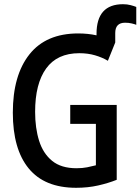

<svg xmlns="http://www.w3.org/2000/svg" viewBox="-20 -883 668 913"><path d="M342 10Q192 10 116.5 -82Q41 -174 41 -347Q41 -525 120 -624.5Q199 -724 352 -724Q398 -724 439 -715V-722Q439 -863 565 -863Q585 -863 601.5 -858.5Q618 -854 628 -850V-765Q621 -768 606.5 -771.5Q592 -775 575 -775Q528 -775 528 -726V-681L493 -594Q466 -610 432 -620Q398 -630 357 -630Q252 -630 199.5 -557.5Q147 -485 147 -351Q147 -274 166 -213.5Q185 -153 228 -118Q271 -83 344 -83Q372 -83 394.5 -87.5Q417 -92 436 -97V-294H314V-384H535V-28Q495 -12 446.5 -1Q398 10 342 10Z"/></svg>

Font: Noto Sans Mono Medium
Style: Regular
Weight: 500
Designer: Monotype Design Team
Foundry: Monotype Imaging Inc.
Version: Version 2.014